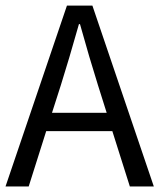

<svg xmlns="http://www.w3.org/2000/svg" viewBox="-20 -676 578 696"><path d="M147.5 -200.7 84 0H0L222.7 -655.8H314.9L537.6 0H450.7L387.2 -200.7ZM335 -367.7Q304.2 -465.3 270 -588.4H266.1Q228.5 -455.6 200.7 -367.7L168.5 -267.1H366.7Z"/></svg>

Font: Varta
Style: Regular
Weight: 400
Designer: Joana Correia, Viktoriya Grabowska, Eben Sorkin
Foundry: Sorkin Type
Version: Version 1.003; ttfautohint (v1.3) -l 8 -r 24 -G 200 -x 12 -H